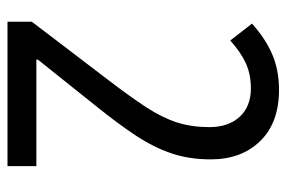

<svg xmlns="http://www.w3.org/2000/svg" viewBox="-146 -618 764 512"><g transform="rotate(90 236.0 -362.0)"><path d="M423 0H38V-65L192 -267Q238 -327 266 -370Q294 -413 306.5 -452Q319 -491 319 -538Q319 -589 291.5 -619Q264 -649 216 -649Q178 -649 148.5 -635.5Q119 -622 88 -594L43 -652Q83 -688 125 -706Q167 -724 220 -724Q307 -724 356 -674Q405 -624 405 -542Q405 -485 389 -437.5Q373 -390 342 -343Q311 -296 266 -240L139 -81V-77H423Z"/></g></svg>

Font: Noto Sans Myanmar Condensed
Style: Regular
Weight: 400
Width: 3
Designer: Monotype Design Team
Foundry: Monotype Imaging Inc.
Version: Version 2.107; ttfautohint (v1.8.4.7-5d5b)